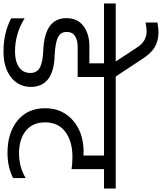

<svg xmlns="http://www.w3.org/2000/svg" viewBox="44 -993 928 1100"><g transform="rotate(90 508.0 -443.0)"><path d="M399 -424H225Q189 -424 165 -409Q141 -394 141 -361Q141 -327 171 -311.5Q201 -296 276 -292Q456 -287 456 -154Q455 -85 400.5 -42Q346 1 253 1Q146 1 63 -43V-120Q152 -65 253 -65Q310 -65 343 -88Q376 -111 376 -153Q376 -190 346 -207Q316 -224 246 -227Q62 -235 62 -359Q62 -423 107 -457Q152 -491 222 -491H321V-575H-22V-642H543V-575H399Z M87 -813V-881Q123 -887 141 -887Q192 -887 228 -865.5Q264 -844 294 -797L401 -635H315L228 -767Q194 -819 137 -819Q117 -819 87 -813Z M836 -88Q915 -88 978 -126V-54Q916 -22 833 -22Q719 -22 648.5 -79.5Q578 -137 578 -238Q578 -335 647 -396Q716 -457 825 -458Q841 -458 849 -457V-575H499V-642H1038V-575H927V-389Q895 -394 857 -394Q768 -394 713.5 -353.5Q659 -313 659 -237Q659 -166 707.5 -127Q756 -88 836 -88Z"/></g></svg>

Font: Hind Regular
Style: Regular
Weight: 400
Designer: Manushi Parikh, Satya Rajpurohit
Foundry: Indian Type Foundry
Version: Version 1.201;PS 1.0;hotconv 1.0.78;makeotf.lib2.5.61930; tt